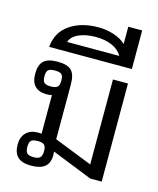

<svg xmlns="http://www.w3.org/2000/svg" viewBox="-122 -900 822 1000"><g transform="rotate(15 289.0 -400.0)"><path d="M46 -75Q46 -114 69 -137.5Q92 -161 133 -161Q146 -161 152 -160V-368Q138 -365 123 -365Q82 -365 60.5 -387Q39 -409 39 -453Q39 -501 61.5 -522.5Q84 -544 136 -544Q190 -544 211.5 -522Q233 -500 233 -447V-152L438 -71V-529H519V0H457L239 -87Q240 -81 240 -68Q240 -26 216 -5.5Q192 15 141 15Q92 15 69 -7Q46 -29 46 -75ZM180 -453Q180 -478 170.5 -487Q161 -496 134 -496Q108 -496 98.5 -487Q89 -478 89 -453Q89 -429 98.5 -419.5Q108 -410 134 -410Q160 -410 170 -419.5Q180 -429 180 -453ZM188 -75Q188 -100 178.5 -109Q169 -118 143 -118Q117 -118 107.5 -109Q98 -100 98 -75Q98 -51 107.5 -41Q117 -31 143 -31Q168 -31 178 -41Q188 -51 188 -75Z M295 -772Q339 -772 379 -759Q419 -746 444 -722V-815H519V-607H73Q80 -687 141.5 -729.5Q203 -772 295 -772ZM438 -656Q421 -687 383.5 -703.5Q346 -720 295 -720Q242 -720 204 -703Q166 -686 157 -656Z"/></g></svg>

Font: Pridi Light
Style: Regular
Weight: 300
Designer: Katatrad Team
Foundry: CadsonDemak
Version: Version 1.003